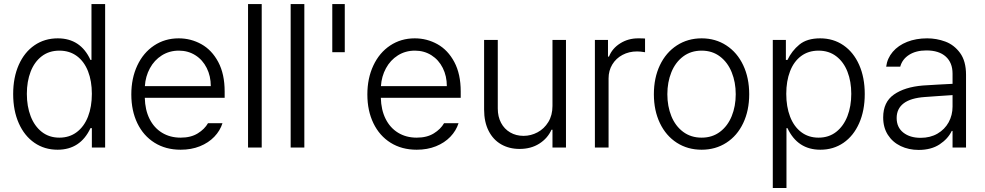

<svg xmlns="http://www.w3.org/2000/svg" viewBox="-20 -727 4852 946"><path d="M44.9 -263.7Q44.9 -345.2 72.5 -407.5Q100.1 -469.7 149.9 -503.9Q199.7 -538.1 264.6 -538.1Q377 -538.1 425.8 -431.6H430.7V-707H498V0H432.6V-95.7H425.8Q376 10.7 263.7 10.7Q199.2 10.7 149.7 -23.4Q100.1 -57.6 72.5 -119.9Q44.9 -182.1 44.9 -263.7ZM432.6 -264.6Q432.6 -327.6 413.8 -375.7Q395 -423.8 358.9 -450.7Q322.8 -477.5 272.5 -477.5Q221.7 -477.5 185.5 -449.7Q149.4 -421.9 130.9 -373.8Q112.3 -325.7 112.3 -264.6Q112.3 -203.1 131.1 -154.3Q149.9 -105.5 186 -77.1Q222.2 -48.8 272.5 -48.8Q322.3 -48.8 358.4 -76.2Q394.5 -103.5 413.6 -152.3Q432.6 -201.2 432.6 -264.6Z M627 -261.7Q627 -341.3 656.5 -404.3Q686 -467.3 739.3 -502.7Q792.5 -538.1 860.4 -538.1Q920.4 -538.1 972.2 -509.3Q1023.9 -480.5 1055.4 -421.4Q1086.9 -362.3 1086.9 -276.4V-245.1H693.4Q694.8 -185.5 716.8 -141.4Q738.8 -97.2 778.3 -73Q817.9 -48.8 870.1 -48.8Q920.4 -48.8 954.3 -69.8Q988.3 -90.8 1004.9 -120.1H1076.2Q1064.5 -83 1035.9 -53.2Q1007.3 -23.4 964.8 -6.3Q922.4 10.7 870.1 10.7Q796.4 10.7 741.5 -23.7Q686.5 -58.1 656.7 -119.9Q627 -181.6 627 -261.7ZM1018.6 -302.7Q1018.6 -352.1 998.5 -392.1Q978.5 -432.1 942.6 -454.8Q906.7 -477.5 861.3 -477.5Q814.5 -477.5 777.3 -454.1Q740.2 -430.7 718.5 -390.6Q696.8 -350.6 693.8 -302.7Z M1269.5 0H1202.1V-707H1269.5Z M1479.5 0H1412.1V-707H1479.5Z M1678.7 -469.7H1617.2V-707H1678.7Z M1790 -261.7Q1790 -341.3 1819.6 -404.3Q1849.1 -467.3 1902.3 -502.7Q1955.6 -538.1 2023.4 -538.1Q2083.5 -538.1 2135.3 -509.3Q2187 -480.5 2218.5 -421.4Q2250 -362.3 2250 -276.4V-245.1H1856.4Q1857.9 -185.5 1879.9 -141.4Q1901.9 -97.2 1941.4 -73Q1981 -48.8 2033.2 -48.8Q2083.5 -48.8 2117.4 -69.8Q2151.4 -90.8 2168 -120.1H2239.3Q2227.5 -83 2199 -53.2Q2170.4 -23.4 2127.9 -6.3Q2085.4 10.7 2033.2 10.7Q1959.5 10.7 1904.5 -23.7Q1849.6 -58.1 1819.8 -119.9Q1790 -181.6 1790 -261.7ZM2181.6 -302.7Q2181.6 -352.1 2161.6 -392.1Q2141.6 -432.1 2105.7 -454.8Q2069.8 -477.5 2024.4 -477.5Q1977.5 -477.5 1940.4 -454.1Q1903.3 -430.7 1881.6 -390.6Q1859.9 -350.6 1856.9 -302.7Z M2702.1 -530.3H2768.6V0H2702.1V-87.9H2697.3Q2678.2 -45.4 2637.2 -19.3Q2596.2 6.8 2540 6.8Q2488.8 6.8 2449.2 -15.9Q2409.7 -38.6 2387.5 -82.3Q2365.2 -126 2365.2 -187.5V-530.3H2432.6V-192.4Q2432.6 -152.3 2448.7 -121.8Q2464.8 -91.3 2493.7 -74.5Q2522.5 -57.6 2559.6 -57.6Q2595.7 -57.6 2628.4 -75Q2661.1 -92.3 2681.6 -125.7Q2702.1 -159.2 2702.1 -205.1Z M2911.1 -530.3H2975.6V-448.2H2980.5Q2996.6 -488.8 3035.9 -513.4Q3075.2 -538.1 3124 -538.1Q3150.4 -538.1 3158.2 -537.1V-469.7Q3134.8 -473.6 3119.1 -473.6Q3079.1 -473.6 3047.1 -456.5Q3015.1 -439.5 2996.8 -409.2Q2978.5 -378.9 2978.5 -340.8V0H2911.1Z M3201.7 -262.7Q3201.7 -343.3 3231.4 -405.8Q3261.2 -468.3 3314.9 -503.2Q3368.7 -538.1 3437 -538.1Q3505.4 -538.1 3558.8 -503.2Q3612.3 -468.3 3641.8 -405.8Q3671.4 -343.3 3671.4 -262.7Q3671.4 -182.6 3641.8 -120.4Q3612.3 -58.1 3558.8 -23.7Q3505.4 10.7 3437 10.7Q3368.2 10.7 3314.7 -23.7Q3261.2 -58.1 3231.4 -120.4Q3201.7 -182.6 3201.7 -262.7ZM3605 -262.7Q3605 -321.8 3585.2 -370.8Q3565.4 -419.9 3527.3 -448.7Q3489.3 -477.5 3437 -477.5Q3384.3 -477.5 3345.9 -448.7Q3307.6 -419.9 3287.8 -370.8Q3268.1 -321.8 3268.1 -262.7Q3268.1 -203.6 3287.8 -154.8Q3307.6 -106 3345.9 -77.4Q3384.3 -48.8 3437 -48.8Q3489.3 -48.8 3527.3 -77.4Q3565.4 -106 3585.2 -154.8Q3605 -203.6 3605 -262.7Z M3787.6 -530.3H3852.1V-431.6H3859.9Q3881.3 -476.6 3918.7 -507.3Q3956.1 -538.1 4021 -538.1Q4085.9 -538.1 4135.7 -503.9Q4185.5 -469.7 4213.1 -407.5Q4240.7 -345.2 4240.7 -263.7Q4240.7 -182.1 4213.1 -119.9Q4185.5 -57.6 4136 -23.4Q4086.4 10.7 4022 10.7Q3909.7 10.7 3859.9 -95.7H3855V199.2H3787.6ZM4013.2 -48.8Q4063.5 -48.8 4099.9 -77.1Q4136.2 -105.5 4155.3 -154.5Q4174.3 -203.6 4174.3 -264.6Q4174.3 -325.7 4155.5 -373.8Q4136.7 -421.9 4100.3 -449.7Q4064 -477.5 4013.2 -477.5Q3962.9 -477.5 3927 -450.7Q3891.1 -423.8 3872.6 -375.7Q3854 -327.6 3854 -264.6Q3854 -201.2 3872.8 -152.3Q3891.6 -103.5 3927.5 -76.2Q3963.4 -48.8 4013.2 -48.8Z M4526.9 -305.7Q4561 -308.1 4602.8 -310.3Q4644.5 -312.5 4673.3 -314V-364.3Q4673.3 -418 4639.9 -448.2Q4606.4 -478.5 4544.4 -478.5Q4493.2 -478.5 4459.2 -456.8Q4425.3 -435.1 4415.5 -398.4H4346.2Q4351.6 -439.9 4378.7 -471.7Q4405.8 -503.4 4449.7 -520.8Q4493.7 -538.1 4548.3 -538.1Q4594.2 -538.1 4637.5 -522.2Q4680.7 -506.3 4710.2 -466.3Q4739.7 -426.3 4739.7 -358.4V0H4673.3V-82H4669.4Q4650.9 -43 4609.4 -15.6Q4567.9 11.7 4506.3 11.7Q4457.5 11.7 4417.7 -7.3Q4377.9 -26.4 4354.7 -62.5Q4331.5 -98.6 4331.5 -148.4Q4331.5 -224.1 4384.5 -261.2Q4437.5 -298.3 4526.9 -305.7ZM4516.1 -47.9Q4563.5 -47.9 4599.1 -68.6Q4634.8 -89.4 4654.1 -124.5Q4673.3 -159.7 4673.3 -202.1V-258.8L4536.6 -249Q4466.8 -244.1 4432.4 -217.8Q4397.9 -191.4 4397.9 -145.5Q4397.9 -99.6 4430.7 -73.7Q4463.4 -47.9 4516.1 -47.9Z"/></svg>

Font: Pretendard JP Light
Style: Regular
Weight: 300
Designer: Base glyphs from Inter by Rasmus Andersson; Hangeul glyphs from Noto Sans CJK(Source Han Sans) by Jang Soo-young and Kan
Foundry: Kil Hyung-jin
Version: Version 1.309